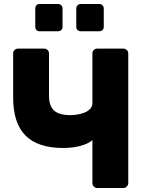

<svg xmlns="http://www.w3.org/2000/svg" viewBox="-20 -944 739 964"><path d="M469 0Q458 0 451 -7.5Q444 -15 444 -25V-240Q428 -227 404 -218Q380 -209 352.5 -205Q325 -201 297 -201Q170 -201 108 -263.5Q46 -326 46 -455V-675Q46 -686 53.5 -693Q61 -700 71 -700H201Q212 -700 219 -693Q226 -686 226 -675V-463Q226 -413 251 -389.5Q276 -366 334 -366Q350 -366 369 -369Q388 -372 405 -379Q422 -386 433 -398Q444 -410 444 -427V-675Q444 -686 451 -693Q458 -700 469 -700H598Q609 -700 616.5 -693Q624 -686 624 -675V-25Q624 -15 616.5 -7.5Q609 0 598 0ZM386 -787Q376 -787 369.5 -793Q363 -799 363 -810V-901Q363 -911 369.5 -917.5Q376 -924 386 -924H478Q488 -924 494.5 -917.5Q501 -911 501 -901V-810Q501 -799 494.5 -793Q488 -787 478 -787ZM179 -787Q169 -787 163 -793Q157 -799 157 -810V-901Q157 -911 163 -917.5Q169 -924 179 -924H271Q281 -924 287.5 -917.5Q294 -911 294 -901V-810Q294 -799 287.5 -793Q281 -787 271 -787Z"/></svg>

Font: Rubik
Style: Bold
Weight: 700
Designer: Hubert and Fischer
Foundry: Hubert and Fischer
Version: Version 2.300;gftools[0.9.30]